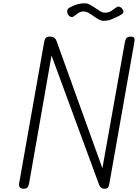

<svg xmlns="http://www.w3.org/2000/svg" viewBox="-20 -1152 842 1172"><path d="M124 0Q108 0 101.2 -8.2Q94.5 -16.5 96.5 -31L249.5 -895Q252.5 -912 259.2 -920.2Q266 -928.5 285.5 -928.5Q302.5 -928.5 312 -920.8Q321.5 -913 324.5 -903.5L605 -125L742.5 -895.5Q745 -911.5 752.8 -920Q760.5 -928.5 778.5 -928.5Q795.5 -928.5 799.5 -919.5Q803.5 -910.5 799.5 -891.5L647.5 -31Q645.5 -20 641.2 -10Q637 0 618.5 0Q605 0 597.2 -6.2Q589.5 -12.5 586 -21.5L294.5 -813L158 -34.5Q156 -22 150.2 -11Q144.5 0 124 0ZM610.5 -1025Q597.5 -1025 582.2 -1033.5Q567 -1042 551.2 -1053.5Q535.5 -1065 520.2 -1073.5Q505 -1082 491.5 -1082Q472.5 -1082 459.2 -1073.2Q446 -1064.5 430 -1052Q423 -1047 416 -1048Q409 -1049 403 -1054.2Q397 -1059.5 393.5 -1067.2Q390 -1075 390 -1083Q390 -1091.5 395.2 -1098.2Q400.5 -1105 419 -1113Q436.5 -1121.5 455.8 -1126.8Q475 -1132 498.5 -1132Q513 -1132 529.2 -1123.2Q545.5 -1114.5 561.5 -1103.2Q577.5 -1092 592.2 -1083.2Q607 -1074.5 619 -1074.5Q644 -1074.5 658 -1084.8Q672 -1095 691 -1107.5Q701.5 -1114.5 711.2 -1110.2Q721 -1106 727.2 -1097.2Q733.5 -1088.5 733.5 -1081.5Q733.5 -1072.5 726 -1067Q718.5 -1061.5 700.5 -1052Q682 -1043 661 -1034Q640 -1025 610.5 -1025Z"/></svg>

Font: Edu AU VIC WA NT Hand
Style: Regular
Weight: 400
Designer: Tina and Corey Anderson, Eben Sorkin, Mirko Velimirovic
Foundry: Google for Education
Version: Version 1.001